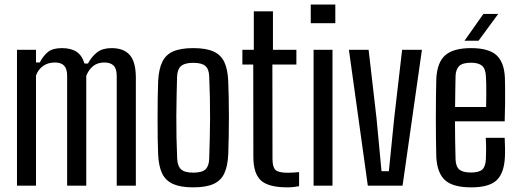

<svg xmlns="http://www.w3.org/2000/svg" viewBox="-20 -820 2290 848"><path d="M55 0V-600H139V-544H155.5Q172 -575 192.8 -591.2Q213.5 -607.5 253.5 -607.5Q293 -607.5 317.8 -591.5Q342.5 -575.5 353 -539.5H368.5Q385 -570.5 409 -589Q433 -607.5 473 -607.5Q526 -607.5 552.8 -577.5Q579.5 -547.5 580 -478.5V0H495.5V-485Q495.5 -516.5 481.8 -530.2Q468 -544 441 -544Q411 -544 391.5 -528.2Q372 -512.5 361 -485.5V0H276.5V-485Q276.5 -516 263.2 -530Q250 -544 222.5 -544Q192.5 -544 170.8 -529Q149 -514 139 -486.5V0Z M833.5 7.5Q778.5 7.5 745.2 -7Q712 -21.5 696.5 -53.2Q681 -85 678.5 -136.5Q677 -167 676.5 -208Q676 -249 676 -294Q676 -339 676.5 -383Q677 -427 678.5 -463Q681.5 -515.5 697 -547.2Q712.5 -579 745.5 -593.2Q778.5 -607.5 833.5 -607.5Q889.5 -607.5 922.5 -592.8Q955.5 -578 970.5 -546.5Q985.5 -515 988 -463Q989.5 -430 990.2 -388.8Q991 -347.5 991 -303.2Q991 -259 990.2 -216.2Q989.5 -173.5 988 -136.5Q985.5 -85 970.2 -53.2Q955 -21.5 922 -7Q889 7.5 833.5 7.5ZM833.5 -57.5Q872.5 -57.5 887.8 -72.2Q903 -87 904 -119Q905.5 -164.5 906.5 -209.2Q907.5 -254 907.8 -298.8Q908 -343.5 907 -389Q906 -434.5 904 -482Q903 -514.5 887.2 -528.5Q871.5 -542.5 833.5 -542.5Q795.5 -542.5 779.2 -527.8Q763 -513 762 -480.5Q761 -440 760 -396.2Q759 -352.5 758.8 -306.2Q758.5 -260 759.5 -213Q760.5 -166 762.5 -120Q764 -86.5 779.8 -72Q795.5 -57.5 833.5 -57.5Z M1249 7.5Q1166 7.5 1132.5 -23Q1099 -53.5 1099 -127.5L1098.5 -535H1050.5V-600H1101V-770H1185.5V-600H1289V-535H1183L1183.5 -118Q1183.5 -82 1196.8 -69.5Q1210 -57 1250 -57Q1265 -57 1276 -57.8Q1287 -58.5 1301 -60V2.5Q1289 4.5 1276.2 6Q1263.5 7.5 1249 7.5Z M1352.5 -717.5V-800H1461V-717.5ZM1365 0V-600H1448.5V0Z M1604.5 0 1521 -600H1608L1643 -297.5L1665 -64H1697.5L1721 -297.5L1756 -600H1843.5L1758 0Z M2061.5 7.5Q1980.5 7.5 1945.8 -24Q1911 -55.5 1907 -126Q1906 -161.5 1905.5 -205.8Q1905 -250 1905 -297.2Q1905 -344.5 1905.5 -390Q1906 -435.5 1907 -472.5Q1911 -545.5 1947 -576.5Q1983 -607.5 2060.5 -607.5Q2138.5 -607.5 2172.8 -576.2Q2207 -545 2210 -476Q2210.5 -464.5 2210.8 -432.8Q2211 -401 2210.8 -360.8Q2210.5 -320.5 2209 -284H1989.5Q1989.5 -243.5 1990.2 -202Q1991 -160.5 1992 -117.5Q1993 -84 2009 -71Q2025 -58 2060 -58Q2095 -58 2109.8 -71Q2124.5 -84 2126 -117.5Q2127 -132.5 2127 -158Q2127 -183.5 2125.5 -211.5H2209Q2210 -195 2210.5 -168.8Q2211 -142.5 2210 -126Q2206.5 -54.5 2173 -23.5Q2139.5 7.5 2061.5 7.5ZM1990 -347.5H2127Q2127.5 -375 2127.8 -403Q2128 -431 2127.5 -452.8Q2127 -474.5 2126 -483.5Q2124.5 -516.5 2108.8 -529.8Q2093 -543 2060.5 -543Q2023 -543 2008 -528.2Q1993 -513.5 1992 -483.5Q1991.5 -450 1990.8 -415.8Q1990 -381.5 1990 -347.5ZM2031.5 -640 2115 -758.5H2180.5L2093.5 -640Z"/></svg>

Font: Big Shoulders
Style: Regular
Weight: 400
Designer: Patric King
Foundry: XO Type Co
Version: Version 2.002